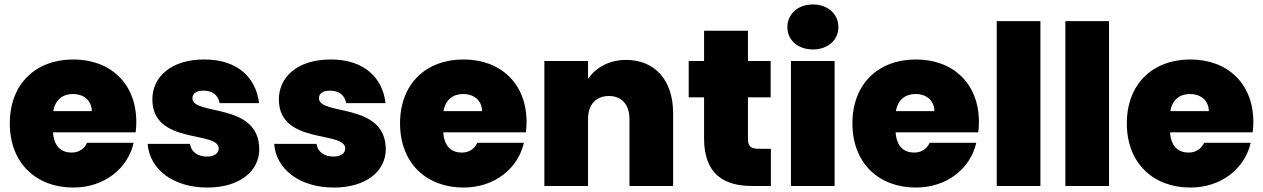

<svg xmlns="http://www.w3.org/2000/svg" viewBox="-20 -835 5671 862"><path d="M592 -287C592 -461 475 -568 309 -568C141 -568 24 -459 24 -281C24 -102 143 7 309 7C449 7 554 -79 580 -194H371C360 -171 339 -150 301 -150C257 -150 222 -176 218 -241H589C591 -256 592 -272 592 -287ZM219 -336C228 -387 261 -413 308 -413C353 -413 392 -386 392 -336Z M911 7C1056 7 1144 -67 1144 -165C1143 -378 844 -314 844 -394C844 -415 861 -428 893 -428C935 -428 960 -407 966 -372H1143C1130 -483 1050 -568 897 -568C745 -568 664 -487 664 -389C664 -183 962 -250 962 -168C962 -148 943 -132 910 -132C869 -132 838 -152 833 -189H643C651 -77 755 7 911 7Z M1479 7C1624 7 1712 -67 1712 -165C1711 -378 1412 -314 1412 -394C1412 -415 1429 -428 1461 -428C1503 -428 1528 -407 1534 -372H1711C1698 -483 1618 -568 1465 -568C1313 -568 1232 -487 1232 -389C1232 -183 1530 -250 1530 -168C1530 -148 1511 -132 1478 -132C1437 -132 1406 -152 1401 -189H1211C1219 -77 1323 7 1479 7Z M2344 -287C2344 -461 2227 -568 2061 -568C1893 -568 1776 -459 1776 -281C1776 -102 1895 7 2061 7C2201 7 2306 -79 2332 -194H2123C2112 -171 2091 -150 2053 -150C2009 -150 1974 -176 1970 -241H2341C2343 -256 2344 -272 2344 -287ZM1971 -336C1980 -387 2013 -413 2060 -413C2105 -413 2144 -386 2144 -336Z M2791 -566C2712 -566 2653 -529 2620 -481V-561H2424V0H2620V-301C2620 -366 2656 -404 2714 -404C2770 -404 2806 -366 2806 -301V0H3002V-327C3002 -474 2921 -566 2791 -566Z M3384 -167C3351 -167 3338 -180 3338 -210V-398H3440V-561H3338V-697H3141V-561H3072V-398H3141V-213C3141 -52 3232 0 3356 0H3441V-167Z M3515 -713C3515 -657 3560 -613 3630 -613C3699 -613 3744 -657 3744 -713C3744 -770 3699 -815 3630 -815C3560 -815 3515 -770 3515 -713ZM3531 0H3727V-561H3531Z M4375 -287C4375 -461 4258 -568 4092 -568C3924 -568 3807 -459 3807 -281C3807 -102 3926 7 4092 7C4232 7 4337 -79 4363 -194H4154C4143 -171 4122 -150 4084 -150C4040 -150 4005 -176 4001 -241H4372C4374 -256 4375 -272 4375 -287ZM4002 -336C4011 -387 4044 -413 4091 -413C4136 -413 4175 -386 4175 -336Z M4455 0H4651V-740H4455Z M4763 0H4959V-740H4763Z M5607 -287C5607 -461 5490 -568 5324 -568C5156 -568 5039 -459 5039 -281C5039 -102 5158 7 5324 7C5464 7 5569 -79 5595 -194H5386C5375 -171 5354 -150 5316 -150C5272 -150 5237 -176 5233 -241H5604C5606 -256 5607 -272 5607 -287ZM5234 -336C5243 -387 5276 -413 5323 -413C5368 -413 5407 -386 5407 -336Z"/></svg>

Font: Poppins STUK1
Style: Regular
Weight: 400
Designer: Jonny Pinhorn (original), Sammy Jo Hughes (modified version)
Foundry: Type Mafia
Version: Version 1.002;hotconv 1.0.109;makeotfexe 2.5.65596